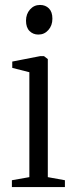

<svg xmlns="http://www.w3.org/2000/svg" viewBox="-20 -755 302 775"><path d="M28 0V-27.5L98.5 -40V-463.5L29.5 -481V-506.5L142.5 -528.5H157.5L173 -516.5V-40L242 -27.5V0ZM134.5 -615.5Q113.5 -615.5 99.2 -629.8Q85 -644 85 -671.5Q85 -698.5 101.2 -716.8Q117.5 -735 141 -735H142Q163.5 -735 177.5 -721Q191.5 -707 191.5 -679.5Q191.5 -652 175.2 -633.8Q159 -615.5 135.5 -615.5Z"/></svg>

Font: Merriweather 96pt Light
Style: Regular
Weight: 300
Version: Version 2.100